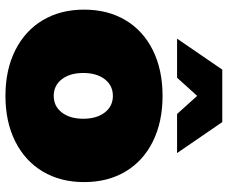

<svg xmlns="http://www.w3.org/2000/svg" viewBox="-84 -724 817 688"><g transform="rotate(90 324.0 -380.5)"><path d="M529 -607H389L324 -679L259 -607H119L230 -769H418ZM633 -274Q633 -189 595 -125.5Q557 -62 487 -27Q417 8 324 8Q231 8 161 -27Q91 -62 53 -125.5Q15 -189 15 -274Q15 -359 53 -422.5Q91 -486 161 -520.5Q231 -555 324 -555Q417 -555 487 -520.5Q557 -486 595 -422.5Q633 -359 633 -274ZM242 -271Q242 -223 264.5 -194Q287 -165 324 -165Q361 -165 383.5 -194Q406 -223 406 -271Q406 -319 383.5 -348Q361 -377 324 -377Q287 -377 264.5 -348Q242 -319 242 -271Z"/></g></svg>

Font: TypoPRO Montserrat Alternates
Style: Regular
Weight: 900
Designer: Julieta Ulanovsky
Foundry: Julieta Ulanovsky
Version: Version 6.001